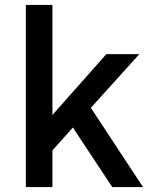

<svg xmlns="http://www.w3.org/2000/svg" viewBox="-20 -760 640 780"><path d="M85 0H193V-149L276 -242L436 0H561L349 -322L546 -540H412L193 -293V-740H85Z"/></svg>

Font: CommitMono
Style: 600Regular
Weight: 600
Monospace: yes
Designer: Eigil Nikolajsen
Foundry: Eigil Nikolajsen
Version: Version 1.143